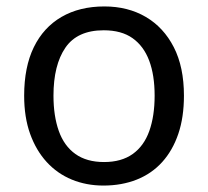

<svg xmlns="http://www.w3.org/2000/svg" viewBox="-20 -566 645 596"><path d="M551 -269Q551 -202 533.5 -150.5Q516 -99 483.5 -63Q451 -27 404.5 -8.5Q358 10 301 10Q248 10 203 -8.5Q158 -27 125 -63Q92 -99 73.5 -150.5Q55 -202 55 -269Q55 -358 85 -419.5Q115 -481 171 -513.5Q227 -546 304 -546Q377 -546 432.5 -513.5Q488 -481 519.5 -419.5Q551 -358 551 -269ZM146 -269Q146 -206 162.5 -159.5Q179 -113 214 -88Q249 -63 303 -63Q357 -63 392 -88Q427 -113 443.5 -159.5Q460 -206 460 -269Q460 -333 443 -378Q426 -423 391.5 -447.5Q357 -472 302 -472Q220 -472 183 -418Q146 -364 146 -269Z"/></svg>

Font: Noto Sans Kannada
Style: Regular
Weight: 400
Designer: Jelle Bosma - Monotype Design Team
Foundry: Monotype Imaging Inc.
Version: Version 2.003